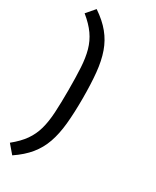

<svg xmlns="http://www.w3.org/2000/svg" viewBox="-236 -831 873 1072"><g transform="rotate(30 200.5 -295.5)"><path d="M47.5 176 1 121.5Q49.5 82.5 77 43.2Q104.5 4 117.5 -43Q130.5 -90 134 -151.5Q137.5 -213 137.5 -296Q137.5 -379 134 -440.2Q130.5 -501.5 117.5 -548.2Q104.5 -595 77 -634.2Q49.5 -673.5 1 -713L47.5 -767Q105.5 -728 141.2 -684.2Q177 -640.5 196.2 -586Q215.5 -531.5 222.5 -460.5Q229.5 -389.5 229.5 -296Q229.5 -202.5 222.5 -131.2Q215.5 -60 196.2 -5.2Q177 49.5 141.2 93.2Q105.5 137 47.5 176Z"/></g></svg>

Font: Expletus Sans Medium
Style: Regular
Weight: 500
Version: Version 7.500